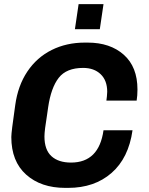

<svg xmlns="http://www.w3.org/2000/svg" viewBox="-20 -903 723 933"><path d="M648 -468Q648 -439 644 -414H497Q500 -434 501 -457Q501 -512 469 -542.5Q437 -573 384 -573Q303 -573 265.5 -525Q228 -477 214 -382L209 -347Q196 -268 196 -240Q196 -175 230 -144Q264 -113 325 -113Q461 -113 483 -270H624Q605 -135 522 -62.5Q439 10 311 10H297Q179 10 107 -54.5Q35 -119 35 -237Q35 -250 39.5 -286Q44 -322 54 -392Q67 -487 113 -555.5Q159 -624 231 -660Q303 -696 392 -696H406Q515 -696 581.5 -637Q648 -578 648 -468ZM465 -761H344L362 -883H483Z"/></svg>

Font: Chivo
Style: Bold Italic
Weight: 700
Italic angle: -8.05°
Designer: Hector Gatti
Foundry: Omnibus-Type
Version: Version 1.007